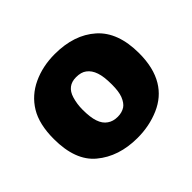

<svg xmlns="http://www.w3.org/2000/svg" viewBox="-102 -792 617 617"><g transform="rotate(-45 207.0 -483.5)"><path d="M206 -294Q121 -294 66 -340Q13 -384 13 -482Q13 -549 38 -590Q63 -631 108 -652Q153 -673 208 -673Q296 -673 349 -626Q402 -579 402 -483Q402 -417 376 -374Q352 -334 306 -314Q260 -294 206 -294ZM209 -387Q228 -387 242 -396Q254 -404 262 -424Q269 -442 269 -474Q269 -510 262 -530Q255 -551 240 -562Q227 -572 204 -572Q184 -572 171 -562Q158 -552 152 -532Q145 -509 145 -483Q145 -448 152 -428Q159 -407 174 -397Q188 -387 209 -387Z"/></g></svg>

Font: Bricolage Grotesque 36pt ExtraBold
Style: Regular
Weight: 800
Designer: Mathieu Triay
Foundry: Atelier Triay
Version: Version 1.000;gftools[0.9.30]